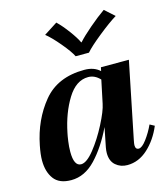

<svg xmlns="http://www.w3.org/2000/svg" viewBox="-115 -862 841 962"><g transform="rotate(-15 305.0 -381.0)"><path d="M197 -727 267 -772Q293 -747 321.5 -708.5Q350 -670 362 -644H364Q387 -670 432 -708.5Q477 -747 513 -772L563 -727Q525 -704 466.5 -657Q408 -610 386 -584H317Q304 -611 264.5 -658Q225 -705 197 -727ZM19 -123Q19 -154 28 -199Q53 -326 127.5 -416.5Q202 -507 341 -507Q391 -507 421 -479L425 -498H570L490 -104Q486 -84 486 -77Q486 -55 503 -55Q520 -55 544 -87Q568 -119 586 -158L610 -145Q582 -78 534 -34Q486 10 427 10Q392 10 367 -11.5Q342 -33 342 -75Q342 -88 345 -104L365 -204Q320 -110 263 -50Q206 10 136 10Q74 10 46.5 -27Q19 -64 19 -123ZM386 -319 411 -438Q384 -467 350 -467Q287 -467 242.5 -395Q198 -323 178 -224Q175 -211 171 -182.5Q167 -154 167 -128Q167 -54 204 -54Q233 -54 272.5 -103.5Q312 -153 345.5 -218Q379 -283 386 -319Z"/></g></svg>

Font: Trirong
Style: Bold Italic
Weight: 700
Italic angle: -12°
Designer: Katatrad Team
Foundry: CadsonDemak
Version: Version 1.001